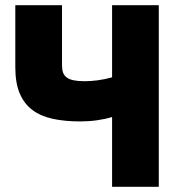

<svg xmlns="http://www.w3.org/2000/svg" viewBox="-20 -720 697 740"><path d="M412 -269Q386 -261 354.5 -256.5Q323 -252 289 -252Q230 -252 183.5 -262Q137 -272 105 -296Q73 -320 56 -360Q39 -400 39 -461V-700H219V-469Q219 -452 223 -440.5Q227 -429 237 -421.5Q247 -414 264 -410.5Q281 -407 307 -407Q330 -407 356.5 -410.5Q383 -414 412 -422V-700H592V0H412Z"/></svg>

Font: Tilda Sans Black
Style: Regular
Weight: 900
Designer: ParaType Ltd
Foundry: ParaType Ltd
Version: Version 1.009